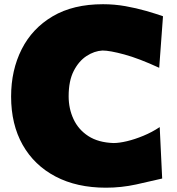

<svg xmlns="http://www.w3.org/2000/svg" viewBox="-20 -873 838 911"><path d="M482.9 17.6Q344.7 17.6 243.7 -35.4Q142.6 -88.4 87.6 -185.5Q32.7 -282.7 32.7 -415Q32.7 -540 82.8 -639.2Q132.8 -738.3 230 -795.7Q327.1 -853 468.8 -853Q522.9 -853 575 -843.8Q627 -834.5 672.9 -821.3Q718.8 -808.1 753.4 -795.9L735.4 -551.3Q639.2 -595.7 570.1 -614.5Q501 -633.3 466.3 -633.3Q427.7 -631.3 390.9 -607.4Q354 -583.5 329.8 -536.4Q305.7 -489.3 305.7 -416Q305.7 -357.4 328.9 -307.6Q352.1 -257.8 399.2 -227.3Q446.3 -196.8 518.6 -194.3Q545.4 -194.3 582.5 -203.1Q619.6 -211.9 660.4 -228.8Q701.2 -245.6 737.8 -270L749.5 -25.9Q696.8 -13.2 626.2 2.2Q555.7 17.6 482.9 17.6Z"/></svg>

Font: Pinar Black
Style: Regular
Weight: 900
Designer: Amin Abedi
Version: Version 3.000